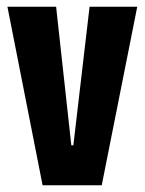

<svg xmlns="http://www.w3.org/2000/svg" viewBox="-20 -548 428 568"><path d="M106 0 2 -528H146L191 -118H197L245 -528H386L281 0Z"/></svg>

Font: Bricolage Grotesque 48pt Condensed Bricolage Grotesque 48pt Condensed Regular
Style: Bold
Weight: 700
Width: 3
Designer: Mathieu Triay
Foundry: Atelier Triay
Version: Version 1.000; ttfautohint (v1.8.4.7-5d5b);gftools[0.9.32]